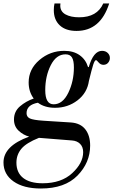

<svg xmlns="http://www.w3.org/2000/svg" viewBox="-76 -753 649 1099"><path d="M239 -136Q180 -136 141 -165Q76 -153 76 -105Q76 -84 95 -75Q114 -66 172 -62L330 -52Q385 -48 412.5 -12.5Q440 23 440 80Q440 178 367.5 252Q295 326 158 326Q59 326 1.5 285.5Q-56 245 -56 177Q-56 82 91 29Q57 20 30.5 -5Q4 -30 4 -69Q4 -115 38.5 -144.5Q73 -174 117 -189Q88 -228 88 -281Q88 -357 149.5 -409.5Q211 -462 292 -462Q345 -462 380 -437Q415 -412 428 -369H432Q459 -462 508 -462Q528 -462 540.5 -450Q553 -438 553 -421Q553 -406 543 -394Q533 -382 516 -382Q500 -382 488.5 -395.5Q477 -409 474 -409Q466 -409 457.5 -382.5Q449 -356 433 -290Q423 -221 367.5 -178.5Q312 -136 239 -136ZM336 51 147 36Q74 65 46 99Q18 133 18 178Q18 235 56.5 265.5Q95 296 168 296Q275 296 337.5 238Q400 180 400 118Q400 88 382.5 70.5Q365 53 336 51ZM231 -156Q283 -156 315 -222Q347 -288 347 -367Q347 -406 336 -424Q325 -442 299 -442Q246 -442 214.5 -379.5Q183 -317 183 -237Q183 -156 231 -156ZM236 -733H270Q269 -729 269 -721Q269 -687 299 -670.5Q329 -654 377 -654Q480 -654 515 -733H549Q499 -576 362 -576Q300 -576 266 -608Q232 -640 232 -695Q232 -716 236 -733Z"/></svg>

Font: Libre Bodoni
Style: Italic
Weight: 400
Italic angle: -13°
Designer: Pablo Impallari, Rodrigo Fuenzalida
Foundry: Pablo Impallari, Rodrigo Fuenzalida
Version: Version 1.001